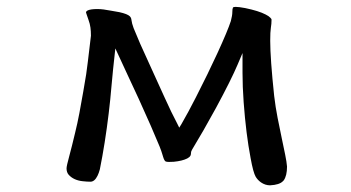

<svg xmlns="http://www.w3.org/2000/svg" viewBox="-20 -497 1040 569"><path d="M792.5 -212.9Q780.8 -323.7 780.8 -376Q780.8 -402.8 782.7 -414.6Q784.7 -426.3 784.7 -438.5Q784.7 -440.4 783.4 -441.9Q782.2 -443.4 780.8 -444.8Q776.9 -449.2 767.1 -454.1Q746.6 -464.8 706.5 -473.1Q687.5 -476.6 678.7 -476.6Q671.9 -476.6 670.4 -474.6Q668.5 -470.7 668.5 -460.9Q668.5 -451.2 664.1 -434.6Q654.8 -405.8 624.5 -339.8Q596.2 -278.3 560.5 -208.5Q537.6 -163.6 518.1 -129.9L511.2 -118.7L505.4 -130.4Q488.3 -162.6 467.3 -209.2Q446.3 -255.9 426.3 -299.3Q406.2 -342.8 395.5 -367.2Q377.9 -408.2 376 -413.6Q370.6 -428.2 369.6 -437.5Q369.1 -444.3 364.7 -448.7Q357.9 -455.6 334 -460.9Q323.7 -462.9 309.1 -465.3Q284.7 -470.2 268.6 -470.2Q248 -470.2 239.3 -465.8Q234.9 -463.4 234.9 -460Q234.9 -460 236.6 -454.6Q238.3 -449.2 242.4 -437.7Q246.6 -426.3 248 -415.5Q249.5 -404.8 249.5 -391.6V-391.1Q242.2 -327.6 240.2 -313.2Q238.3 -298.8 235.4 -276.9Q228 -230.5 215.3 -162.1Q209.5 -131.3 202.6 -103.5Q192.9 -62.5 185.1 -33.7Q177.2 -4.9 177.2 2Q177.2 13.7 183.6 21Q198.2 37.1 224.6 40Q237.8 41.5 248 41.5Q260.3 41.5 269 23.9Q272.9 16.1 275.9 4.9Q291.5 -72.3 302.2 -161.6Q307.1 -202.1 310.5 -242.9Q314 -283.7 321.8 -353.5Q342.8 -307.6 358.4 -274.4Q374 -241.2 391.1 -204.1Q431.6 -115.2 453.1 -62.5Q459 -47.4 460.7 -41Q462.4 -34.7 463.4 -32.2Q466.8 -21 470.7 -18.6Q473.6 -17.1 480.7 -17.1Q487.8 -17.1 495.1 -17.6Q520 -20 534.7 -27.3Q541.5 -30.8 544.4 -35.6L545.9 -40.5Q545.9 -41.5 545.9 -43.5Q545.9 -47.9 549.3 -53.7Q582 -107.4 620.1 -177.2Q665.5 -261.2 684.6 -306.6L698.7 -339.8V-281.2Q698.7 -240.7 702.1 -193.8Q709 -100.1 722.7 -28.3Q730.5 14.6 737.8 26.9Q743.7 36.6 753.4 43.5Q766.1 52.2 780.3 52.2Q808.1 50.8 818.4 40L820.8 37.6Q830.6 23.9 830.6 -3.4Q829.6 -16.6 825.2 -38.3Q820.8 -60.1 814.9 -87.9Q809.1 -115.7 802.7 -147.7Q796.4 -179.7 792.5 -212.9Z"/></svg>

Font: Bakudai
Style: ExtraLight
Weight: 200
Version: Version 1.48